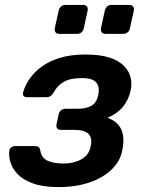

<svg xmlns="http://www.w3.org/2000/svg" viewBox="-20 -752 591 782"><path d="M219 10Q155 10 114 -5Q73 -20 51.5 -43Q30 -66 22.5 -91.5Q15 -117 18 -138Q19 -147 26 -152Q33 -157 41 -157H122Q133 -157 137.5 -153Q142 -149 144 -140Q148 -110 172.5 -98Q197 -86 239 -86Q280 -86 311 -103Q342 -120 349 -155Q357 -188 341.5 -205.5Q326 -223 283 -223H228Q218 -223 213 -229Q208 -235 210 -245L219 -287Q221 -296 228.5 -302.5Q236 -309 246 -309H297Q333 -309 354 -322.5Q375 -336 380 -365Q384 -382 381 -398Q378 -414 362.5 -424Q347 -434 314 -434Q266 -434 239.5 -418.5Q213 -403 197 -373Q191 -364 184.5 -360Q178 -356 168 -356H89Q81 -356 76.5 -361Q72 -366 74 -375Q81 -402 99.5 -429.5Q118 -457 149 -480Q180 -503 224.5 -516.5Q269 -530 327 -530Q388 -530 426 -517.5Q464 -505 485 -483.5Q506 -462 512 -436Q518 -410 512 -383Q504 -346 481.5 -318Q459 -290 418 -272Q447 -262 462.5 -243Q478 -224 481.5 -197.5Q485 -171 478 -140Q470 -96 435 -62Q400 -28 344.5 -9Q289 10 219 10ZM409 -614Q399 -614 394.5 -620Q390 -626 391 -636L407 -709Q409 -719 416.5 -725.5Q424 -732 434 -732H507Q517 -732 522 -725.5Q527 -719 525 -709L509 -636Q507 -626 499.5 -620Q492 -614 482 -614ZM221 -614Q211 -614 206.5 -620Q202 -626 203 -636L219 -709Q221 -719 228.5 -725.5Q236 -732 246 -732H319Q329 -732 334 -725.5Q339 -719 337 -709L321 -636Q319 -626 311.5 -620Q304 -614 294 -614Z"/></svg>

Font: Rubik Medium
Style: Italic
Weight: 500
Italic angle: -12°
Designer: Hubert and Fischer
Foundry: Hubert and Fischer
Version: Version 2.300;gftools[0.9.30]